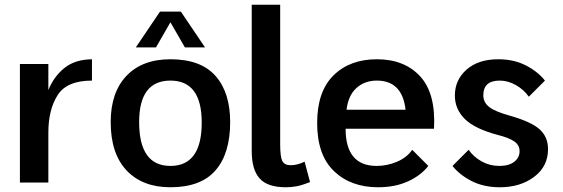

<svg xmlns="http://www.w3.org/2000/svg" viewBox="-20 -770 2377 810"><path d="M64 -500H184V-390Q207 -447 251.5 -483Q296 -519 368 -520V-430Q262 -430 223 -368.5Q184 -307 184 -211V0H64Z M699 20Q581 20 514 -51Q447 -122 447 -255Q447 -380 513.5 -450Q580 -520 699 -520Q827 -520 889 -450Q951 -380 951 -255Q951 -122 889 -51Q827 20 699 20ZM699 -70Q831 -70 831 -253Q831 -430 699 -430Q567 -430 567 -255Q567 -70 699 -70ZM655 -721H743L845 -570H760L699 -676L638 -570H553Z M1288 -2Q1253 12 1230.5 16Q1208 20 1186 20Q1108 20 1075 -17.5Q1042 -55 1042 -132V-750H1162V-161Q1162 -107 1171.5 -90Q1181 -73 1206 -73Q1235 -73 1265 -88Z M1787 -70Q1756 -30 1701.5 -5Q1647 20 1575 20Q1460 20 1389 -48Q1318 -116 1318 -251Q1318 -384 1387 -452Q1456 -520 1570 -520Q1686 -520 1752.5 -448Q1819 -376 1811 -227H1438Q1438 -70 1569 -70Q1613 -70 1654.5 -87.5Q1696 -105 1719 -138ZM1691 -307Q1677 -430 1570 -430Q1518 -430 1483.5 -398.5Q1449 -367 1442 -307Z M1957 -138Q1978 -108 2012 -89Q2046 -70 2087 -70Q2127 -70 2149.5 -87.5Q2172 -105 2172 -132Q2172 -158 2149.5 -173.5Q2127 -189 2079 -201Q1982 -227 1940.5 -268.5Q1899 -310 1899 -367Q1899 -433 1948.5 -476.5Q1998 -520 2082 -520Q2148 -520 2198.5 -494Q2249 -468 2279 -430L2211 -362Q2190 -392 2156.5 -411Q2123 -430 2088 -430Q2019 -430 2019 -368Q2019 -338 2044 -318.5Q2069 -299 2131 -282Q2222 -256 2257 -224Q2292 -192 2292 -141Q2292 -68 2233.5 -24Q2175 20 2089 20Q2021 20 1970 -6Q1919 -32 1889 -70Z"/></svg>

Font: Moderustic Med
Style: Regular
Weight: 500
Designer: Tural Alisoy
Foundry: TAFT Foundry
Version: Version 2.110